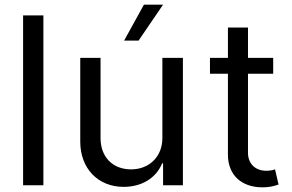

<svg xmlns="http://www.w3.org/2000/svg" viewBox="-20 -794 1252 823"><path d="M166 -728H79V0H166Z M676 -202C676 -122 619 -68 542 -68C463 -68 411 -121 411 -202V-546H324V-187C324 -72 400 7 510 7C589 7 650 -32 675 -94H679V0H764V-546H676ZM512 -620H574L679 -774H597Z M957 -676V-546H880V-478H957V-131C957 -43 1016 9 1105 9C1128 9 1149 6 1174 -3L1159 -68C1148 -64 1135 -62 1121 -62C1077 -62 1043 -90 1043 -139V-478H1151V-546H1043V-676Z"/></svg>

Font: Wafeq
Style: Regular
Weight: 400
Designer: Rasmus Andersson & Azza Alameddine
Foundry: Google & TypeTogether
Version: Version 3.000;FEAKit 1.0